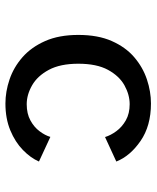

<svg xmlns="http://www.w3.org/2000/svg" viewBox="44 -596 563 690"><g transform="rotate(90 325.0 -250.5)"><path d="M351.5 11Q308.5 11 265 -3.8Q221.5 -18.5 185.2 -50.2Q149 -82 127 -131.8Q105 -181.5 105 -251Q105 -321.5 127 -371.2Q149 -421 185.2 -452Q221.5 -483 265 -497.5Q308.5 -512 351.5 -512Q432 -512 486.2 -474.5Q540.5 -437 560 -387.5L472 -347Q466 -367 451 -387.5Q436 -408 411.8 -421.8Q387.5 -435.5 354 -435.5Q320 -435.5 286.2 -416.8Q252.5 -398 230.5 -357.5Q208.5 -317 208.5 -251Q208.5 -186 230.5 -145Q252.5 -104 286.2 -84.8Q320 -65.5 354 -65.5Q388 -65.5 412.2 -78.8Q436.5 -92 451.2 -111.8Q466 -131.5 471.5 -150.5L560 -109.5Q547 -79.5 518.5 -51.8Q490 -24 447.8 -6.5Q405.5 11 351.5 11Z"/></g></svg>

Font: Trispace
Style: Regular
Weight: 400
Designer: Tyler Finck
Foundry: Etcetera Type Company
Version: Version 1.210; ttfautohint (v1.8.3)